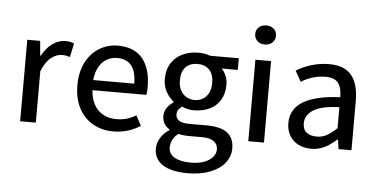

<svg xmlns="http://www.w3.org/2000/svg" viewBox="-58 -810 2248 1145"><g transform="rotate(5 1066.5 -237.5)"><path d="M156.2 -487.8 164.1 -399.9H167.5Q192.4 -446.8 228.8 -473.4Q265.1 -500 305.7 -500Q322.3 -500 334.5 -497.6Q346.7 -495.1 358.9 -489.7L341.3 -407.7Q327.6 -412.1 317.4 -413.8Q307.1 -415.5 293.5 -415.5Q259.8 -415.5 227.3 -389.4Q194.8 -363.3 172.9 -307.6V0H79.1V-487.8Z M818.8 -270Q818.8 -242.7 815.4 -222.2H492.7Q495.6 -171.4 515.9 -135.5Q536.1 -99.6 570.3 -81.1Q604.5 -62.5 648.9 -62.5Q682.1 -62.5 710.9 -70.6Q739.7 -78.6 766.6 -95.7L798.8 -35.6Q725.6 12.2 636.7 12.2Q569.8 12.2 516.1 -17.8Q462.4 -47.9 431.4 -105.7Q400.4 -163.6 400.4 -243.7Q400.4 -323.2 430.2 -381.1Q460 -439 510.3 -469.5Q560.5 -500 621.1 -500Q719.2 -500 769 -439.7Q818.8 -379.4 818.8 -270ZM623 -426.3Q588.9 -426.3 560.5 -409.9Q532.2 -393.6 514.2 -361.1Q496.1 -328.6 491.7 -282.7H737.3Q737.3 -426.3 623 -426.3Z M970.7 -28.8Q927.2 -55.2 927.2 -106.9Q927.2 -155.3 980.5 -191.9V-195.8Q952.6 -218.3 934.6 -251.2Q916.5 -284.2 916.5 -326.7Q916.5 -381.8 941.2 -420.9Q965.8 -460 1008.3 -480Q1050.8 -500 1104 -500Q1142.6 -500 1174.3 -487.8H1345.2V-418H1249Q1265.1 -401.9 1275.4 -377.4Q1285.6 -353 1285.6 -324.2Q1285.6 -270 1262.5 -231.9Q1239.3 -193.8 1198.2 -174.6Q1157.2 -155.3 1104 -155.3Q1067.9 -155.3 1033.2 -171.4Q1021.5 -161.1 1016.4 -155.8Q1011.2 -150.4 1007.8 -142.1Q1004.4 -133.8 1004.4 -122.1Q1004.4 -98.1 1023.7 -85.2Q1043 -72.3 1088.4 -72.3H1188.5Q1273.4 -72.3 1313.5 -41.5Q1353.5 -10.7 1353.5 51.8Q1353.5 98.6 1323.5 137.5Q1293.5 176.3 1236.1 199Q1178.7 221.7 1101.1 221.7Q1002.9 221.7 951.2 188.2Q899.4 154.8 899.4 91.3Q899.4 58.6 918.5 27.3Q937.5 -3.9 970.7 -24.9ZM1104 -432.6Q1059.1 -432.6 1033 -405.8Q1006.8 -378.9 1006.8 -326.7Q1006.8 -291.5 1019.8 -266.8Q1032.7 -242.2 1054.7 -229.5Q1076.7 -216.8 1104 -216.8Q1130.9 -216.8 1152.6 -229.2Q1174.3 -241.7 1187.3 -266.4Q1200.2 -291 1200.2 -326.7Q1200.2 -378.9 1174.3 -405.8Q1148.4 -432.6 1104 -432.6ZM1262.7 65.9Q1262.7 34.2 1238.3 17.1Q1213.9 0 1168.5 0H1090.3Q1053.7 0 1026.4 -7.3Q1003.4 9.3 992.4 31.5Q981.4 53.7 981.4 78.1Q981.4 115.7 1016.1 136.5Q1050.8 157.2 1115.7 157.2Q1160.2 157.2 1193.6 144.8Q1227.1 132.3 1244.9 111.3Q1262.7 90.3 1262.7 65.9Z M1492.2 -697.3Q1519 -697.3 1536.9 -681.6Q1554.7 -666 1554.7 -640.6Q1554.7 -615.2 1536.9 -599.1Q1519 -583 1492.2 -583Q1465.3 -583 1447.8 -599.1Q1430.2 -615.2 1430.2 -640.6Q1430.2 -666 1447.8 -681.6Q1465.3 -697.3 1492.2 -697.3ZM1538.6 -487.8V0H1444.8V-487.8Z M1871.1 -422.9Q1831.5 -422.9 1793.9 -411.6Q1756.3 -400.4 1725.6 -379.9L1689.5 -443.8Q1728.5 -468.8 1780 -484.4Q1831.5 -500 1887.2 -500Q1977.1 -500 2019.8 -448.2Q2062.5 -396.5 2062.5 -295.4V0H1984.9L1977.1 -56.6H1974.6Q1945.8 -32.7 1925.3 -19Q1904.8 -5.4 1879.2 3.4Q1853.5 12.2 1821.8 12.2Q1777.8 12.2 1744.1 -5.1Q1710.4 -22.5 1691.9 -54.7Q1673.3 -86.9 1673.3 -129.4Q1673.3 -295.9 1968.3 -309.1Q1968.3 -366.2 1946.5 -394.5Q1924.8 -422.9 1871.1 -422.9ZM1968.3 -123.5V-249.5Q1859.4 -245.6 1812.3 -214.6Q1765.1 -183.6 1765.1 -135.3Q1765.1 -98.6 1787.6 -80.8Q1810.1 -63 1849.1 -63Q1880.9 -63 1907.5 -77.4Q1934.1 -91.8 1968.3 -123.5Z"/></g></svg>

Font: Varta SemiBold
Style: Regular
Weight: 600
Designer: Joana Correia, Viktoriya Grabowska, Eben Sorkin
Foundry: Sorkin Type
Version: Version 1.003; ttfautohint (v1.3) -l 8 -r 24 -G 200 -x 12 -H